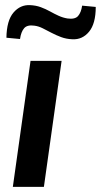

<svg xmlns="http://www.w3.org/2000/svg" viewBox="-20 -728 393 748"><path d="M220 -491 151 0H30L99 -491ZM97 -708Q120 -707 139 -700Q158 -693 175 -683.5Q192 -674 208.5 -666.5Q225 -659 243 -656Q272 -652 284 -665.5Q296 -679 300 -706L353 -701Q353 -636 327 -604.5Q301 -573 262 -575Q238 -576 218 -583.5Q198 -591 180 -600.5Q162 -610 146 -618Q130 -626 114 -628Q86 -632 74 -618Q62 -604 58 -576L5 -581Q6 -648 32.5 -679Q59 -710 97 -708Z"/></svg>

Font: Exo 2 SemiBold
Style: Italic
Weight: 600
Italic angle: -8°
Designer: Natanael Gama
Foundry: Natanael Gama
Version: Version 2.010